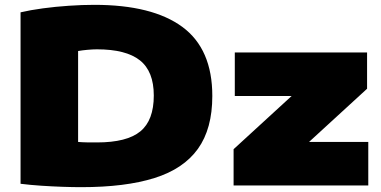

<svg xmlns="http://www.w3.org/2000/svg" viewBox="-20 -767 1577 794"><path d="M316 7Q281.5 7 238.2 5.5Q195 4 150 1Q105 -2 65 -7V-716Q105.5 -725.5 157.5 -732.5Q209.5 -739.5 264.8 -743.2Q320 -747 370 -747Q610 -747 734 -655.8Q858 -564.5 858 -370Q858 -234.5 798.5 -151.5Q739 -68.5 618.8 -30.8Q498.5 7 316 7ZM381 -178Q505 -178 560.5 -223.8Q616 -269.5 616 -372Q616 -472 558.5 -517.5Q501 -563 381 -563Q364 -563 341.8 -561Q319.5 -559 303 -556V-180Q321 -178.5 340.2 -178.2Q359.5 -178 381 -178ZM946 0V-150L1186 -370H951V-550H1498V-400L1258 -180H1503V0Z"/></svg>

Font: Encode Sans Expanded Black
Style: Regular
Weight: 900
Width: 7
Designer: Multiple Designers
Foundry: Impallari Type
Version: Version 3.000; ttfautohint (v1.8.3) -l 8 -r 50 -G 200 -x 14 